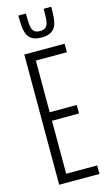

<svg xmlns="http://www.w3.org/2000/svg" viewBox="-135 -934 553 980"><g transform="rotate(-15 142.0 -444.0)"><path d="M49 0V-688H262V-643H98V-370H241V-325H98V-45H262V0ZM158 -749Q126 -749 108.5 -759.5Q91 -770 83 -788.5Q75 -807 73 -832Q71 -857 71 -888H111Q111 -854 113 -830Q115 -806 125 -794.5Q135 -783 158 -783Q181 -783 191 -794.5Q201 -806 203 -830Q205 -854 205 -888H245Q245 -857 243 -832Q241 -807 233 -788.5Q225 -770 207 -759.5Q189 -749 158 -749Z"/></g></svg>

Font: Saira UltraCondensed Light
Style: Regular
Weight: 300
Width: 1
Designer: Hector Gatti with collaboration of the Omnibus-Type team
Foundry: Omnibus-Type
Version: Version 1.101